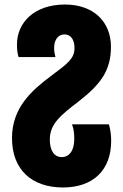

<svg xmlns="http://www.w3.org/2000/svg" viewBox="-20 -578 544 848"><path d="M258 250C391 250 471 174 471 44C471 19 468 -5 461 -29H298C306 -7 308 12 308 36C308 91 283 116 253 116C222 116 200 91 200 38C200 -31 249 -70 326 -129C428 -208 470 -269 470 -372C470 -479 396 -558 267 -558C130 -558 55 -477 55 -382C55 -357 57 -342 62 -326H225C221 -340 219 -354 219 -366C219 -400 235 -426 265 -426C291 -426 309 -405 309 -366C309 -320 281 -299 206 -243C119 -178 33 -102 33 32C33 172 121 250 258 250Z"/></svg>

Font: Noto Sans Georgian ExtraCondensed Black
Style: Regular
Weight: 900
Width: 2
Designer: Monotype Design Team, Akaki Razmadze
Foundry: Google LLC
Version: Version 2.005